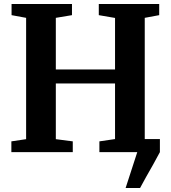

<svg xmlns="http://www.w3.org/2000/svg" viewBox="-20 -763 857 963"><path d="M610 180 668.5 0 661.5 -65.5H782V0Q766.5 29.5 748 62.5Q729.5 95.5 712 126Q694.5 156.5 682.5 180ZM111 -65V-673.5L38 -687V-743H341V-687L260 -673.5V-414.5H557V-673L475.5 -687V-743H778.5V-687L706 -673.5V-65L780 -54V0H478.5V-54L557 -65.5V-344.5H260V-65L345 -54V0H37V-54Z"/></svg>

Font: Merriweather 36pt
Style: Bold
Weight: 700
Designer: Eben Sorkin
Foundry: Eben Sorkin
Version: Version 2.100